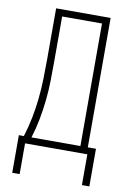

<svg xmlns="http://www.w3.org/2000/svg" viewBox="-98 -795 695 1020"><g transform="rotate(10 250.0 -284.5)"><path d="M42 166V-37H69Q85 -88 95.5 -140.5Q106 -193 111.5 -246Q117 -299 118.5 -352.5Q120 -406 120 -459V-735H414V-37H458V166H418V0H82V166ZM374 -37V-698H159V-459Q159 -406 158 -352.5Q157 -299 151.5 -246Q146 -193 136 -140.5Q126 -88 110 -37Z"/></g></svg>

Font: Iosevka Extralight
Style: Regular
Weight: 200
Monospace: yes
Designer: Belleve Invis
Foundry: Belleve Invis
Version: Version 32.0.1; ttfautohint (v1.8.4)